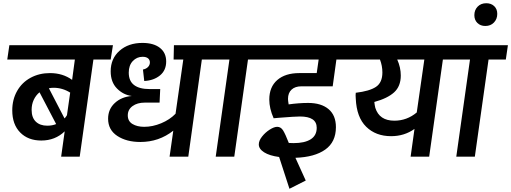

<svg xmlns="http://www.w3.org/2000/svg" viewBox="-20 -971 3168 1190"><path d="M666 -602H559L474 0H359L381 -157Q322 -100 236 -100Q154 -100 105 -150Q56 -200 56 -287Q56 -354 86 -407Q116 -460 169.5 -489Q223 -518 290 -518Q369 -518 427 -476L444 -602H25L38 -691H680ZM283 -424 380 -237Q388 -245 395 -257L415 -397Q367 -427 312 -427Q297 -427 283 -424ZM273 -192Q304 -192 328 -202L225 -399Q202 -380 189 -352Q176 -324 176 -290Q176 -242 202 -217Q228 -192 273 -192Z M1341 -602H1231L1147 0H1031L1054 -161Q965 -91 850 -91Q764 -91 707 -128.5Q650 -166 650 -235Q650 -294 691.5 -332.5Q733 -371 797 -376Q744 -383 705 -422.5Q666 -462 666 -529Q666 -608 721 -656.5Q776 -705 863 -705Q932 -705 971 -674.5Q1010 -644 1010 -590Q1010 -535 971.5 -503.5Q933 -472 874 -469L866 -540Q886 -544 897.5 -556Q909 -568 909 -584Q909 -600 897.5 -609.5Q886 -619 864 -619Q828 -619 803 -592.5Q778 -566 778 -521Q778 -469 811 -444Q844 -419 906 -419H973L969 -335H877Q831 -335 801.5 -313.5Q772 -292 772 -256Q772 -220 801 -202.5Q830 -185 874 -185Q926 -185 979 -207Q1032 -229 1068 -266L1116 -602H1056L1058 -691H1353Z M1624 -602H1517L1432 0H1317L1402 -602H1296L1309 -691H1637Z M1765 -358Q1765 -348 1769 -324Q1833 -333 1890 -333Q1971 -333 2016.5 -294.5Q2062 -256 2062 -183Q2062 -91 1996 -44Q1930 3 1811 7L1875 148L1774 199L1710 2Q1650 -6 1617 -27Q1584 -48 1584 -76Q1584 -99 1604 -124.5Q1624 -150 1651.5 -167.5Q1679 -185 1698 -185Q1721 -185 1735 -162Q1749 -139 1770 -85Q1780 -84 1800 -84Q1868 -84 1905.5 -107.5Q1943 -131 1943 -179Q1943 -249 1839 -249Q1809 -249 1709 -241L1676 -238Q1649 -299 1649 -354Q1649 -432 1698.5 -475Q1748 -518 1835 -518H1943L1955 -602H1582L1594 -691H2206L2194 -602H2065L2042 -436H1848Q1809 -436 1787 -415.5Q1765 -395 1765 -358Z M2832 -602H2725L2640 0H2525L2549 -172Q2486 -127 2404 -127Q2309 -127 2249.5 -185.5Q2190 -244 2185 -360L2184 -380L2185 -396Q2270 -406 2310 -432.5Q2350 -459 2350 -522Q2350 -563 2335 -602H2152L2165 -691H2845ZM2610 -602H2442Q2464 -553 2464 -503Q2464 -436 2422.5 -398.5Q2381 -361 2300 -339Q2302 -320 2306 -303Q2331 -223 2424 -223Q2502 -223 2563 -274Z M3115 -602H3008L2923 0H2808L2893 -602H2787L2800 -691H3128Z M2920 -877Q2920 -909 2940.5 -930Q2961 -951 2994 -951Q3024 -951 3043 -933Q3062 -915 3062 -885Q3062 -853 3041.5 -831.5Q3021 -810 2988 -810Q2958 -810 2939 -828.5Q2920 -847 2920 -877Z"/></svg>

Font: FiraGO Medium
Style: Italic
Weight: 500
Italic angle: -8°
Designer: bBox Type GmbH
Foundry: bBox Type GmbH
Version: Version 1.001